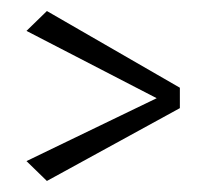

<svg xmlns="http://www.w3.org/2000/svg" viewBox="-20 -515 370 348"><path d="M306 -356V-319L65 -187L28 -223L264 -337L28 -459L65 -495Z"/></svg>

Font: Rakkas
Style: Regular
Weight: 400
Designer: Zeynep Akay
Foundry: Zeynep Akay
Version: Version 2.000